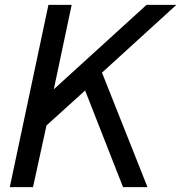

<svg xmlns="http://www.w3.org/2000/svg" viewBox="-20 -765 741 785"><path d="M20 0 178 -745H273L200 -400L579 -745H701L397 -468L583 0H483L328 -395L170 -252L115 0Z"/></svg>

Font: Plus Jakarta Display
Style: Italic
Weight: 400
Italic angle: -12°
Designer: Gumpita Rahayu
Foundry: Tokotype Studio
Version: Version 1.000